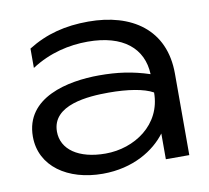

<svg xmlns="http://www.w3.org/2000/svg" viewBox="-69 -653 806 742"><g transform="rotate(-10 334.0 -281.5)"><path d="M526 0H618V-320C618 -493 493 -576 323 -576C233 -576 157 -557 85 -512V-436C157 -483 235 -500 307 -500C446 -500 521 -436 525 -334C458 -356 399 -364 328 -364C206 -364 35 -329 35 -175C35 -58 140 13 277 13C397 13 482 -42 526 -101ZM526 -262C526 -135 414 -62 301 -62C195 -62 130 -108 130 -178C130 -283 273 -292 353 -292C427 -292 491 -282 526 -262Z"/></g></svg>

Font: Bounded Light
Style: Regular
Weight: 300
Designer: Vlad Churkin
Version: Version 3.0